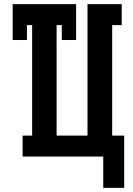

<svg xmlns="http://www.w3.org/2000/svg" viewBox="-20 -755 640 926"><path d="M478 151V0H89V-101H135V-634H110V-562H41V-735H347V-562H278V-634H253V-101H402V-735H567V-634H521V-101H579V151Z"/></svg>

Font: Iosevka Curly Slab Extended
Style: Bold
Weight: 700
Width: 7
Monospace: yes
Designer: Belleve Invis
Foundry: Belleve Invis
Version: Version 11.1.0; ttfautohint (v1.8.3)